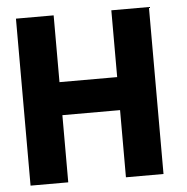

<svg xmlns="http://www.w3.org/2000/svg" viewBox="-49 -708 736 756"><g transform="rotate(-5 319.0 -330.0)"><path d="M418.5 -265.5H190.5V0H41.5V-660H190.5V-396H418.5V-660H567V0H418.5Z"/></g></svg>

Font: League Spartan Thin
Style: Bold
Weight: 700
Version: Version 2.002